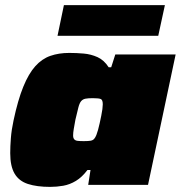

<svg xmlns="http://www.w3.org/2000/svg" viewBox="-20 -723 707 751"><path d="M176 8Q124 8 89 -3.5Q54 -15 37 -44Q20 -73 20 -124Q20 -150 22.5 -182.5Q25 -215 33 -252Q50 -332 71 -383.5Q92 -435 118 -464Q144 -493 177 -504.5Q210 -516 251 -516Q279 -516 307.5 -513.5Q336 -511 361.5 -499.5Q387 -488 405 -460H415L431 -510H667L559 0H325L334 -58H322Q301 -30 277 -15.5Q253 -1 227.5 3.5Q202 8 176 8ZM308 -171Q325 -171 334 -172.5Q343 -174 348 -179.5Q353 -185 357 -195Q360 -203 363.5 -215Q367 -227 370 -241.5Q373 -256 376 -270Q379 -284 380.5 -296Q382 -308 382 -315Q382 -332 374.5 -335.5Q367 -339 343 -339Q325 -339 314.5 -337Q304 -335 297.5 -327.5Q291 -320 286.5 -302.5Q282 -285 275 -255Q271 -233 268.5 -218.5Q266 -204 266 -193Q266 -183 270.5 -178Q275 -173 284 -172Q293 -171 308 -171ZM205 -583 230 -703H625L599 -583Z"/></svg>

Font: Saira Expanded Black
Style: Italic
Weight: 900
Width: 7
Italic angle: -12°
Designer: Hector Gatti with collaboration of the Omnibus-Type team
Foundry: Omnibus-Type
Version: Version 1.101